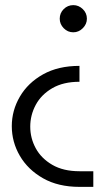

<svg xmlns="http://www.w3.org/2000/svg" viewBox="-20 -539 431 749"><path d="M266 -519Q287 -519 303 -503.5Q319 -488 319 -466Q319 -445 303 -429Q287 -413 266 -413Q244 -413 228.5 -429Q213 -445 213 -466Q213 -488 228.5 -503.5Q244 -519 266 -519ZM290 190Q207 190 148 156.5Q89 123 57.5 69Q26 15 26 -47Q26 -108 57.5 -162Q89 -216 148 -249Q207 -282 290 -282V-220Q227 -220 184 -195Q141 -170 119.5 -130Q98 -90 98 -45Q98 0 119.5 39.5Q141 79 184 104Q227 129 290 129H344V190Z"/></svg>

Font: MuseoModerno Light
Style: Regular
Weight: 300
Designer: Pablo Cosgaya, Héctor Gatti, Marcela Romero, and the Authors of The MuseoModerno Project.
Foundry: Omnibus-Type Team
Version: Version 1.001